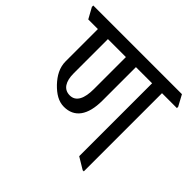

<svg xmlns="http://www.w3.org/2000/svg" viewBox="-190 -795 974 974"><g transform="rotate(45 297.0 -308.5)"><path d="M221 -154C296 -154 337 -209 337 -315V-555H453V-32L516 6H524V-555H631V-564L599 -623H-37V-613L-5 -555H64V-324C64 -279 85 -242 117 -208C149 -175 182 -154 221 -154ZM136 -309V-555H265V-325C265 -259 246 -216 201 -216C157 -216 136 -252 136 -309Z"/></g></svg>

Font: Noto Serif Devanagari Condensed
Style: Regular
Weight: 400
Width: 3
Designer: Universal Thirst, Indian Type Foundry and the Monotype Design Team
Foundry: Monotype Imaging Inc.
Version: Version 2.004